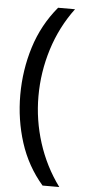

<svg xmlns="http://www.w3.org/2000/svg" viewBox="-59 -747 418 938"><g transform="rotate(5 150.0 -278.0)"><path d="M40 -274Q40 -396 75.5 -509.5Q111 -623 187 -714H270Q200 -620 164.5 -507Q129 -394 129 -275Q129 -159 164.5 -47.5Q200 64 269 158H187Q111 70 75.5 -41.5Q40 -153 40 -274Z"/></g></svg>

Font: Noto Sans Grantha
Style: Regular
Weight: 400
Designer: Monotype Design Team
Foundry: Monotype Imaging Inc.
Version: Version 2.003; ttfautohint (v1.8.4.7-5d5b)